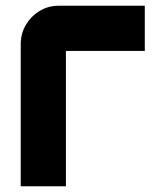

<svg xmlns="http://www.w3.org/2000/svg" viewBox="-20 -647 573 667"><path d="M52 0V-497Q53 -533 71 -562.5Q89 -592 118.5 -609.5Q148 -627 183 -627H483V-470H190Q195 -475 199.5 -479.5Q204 -484 209 -488V0Z"/></svg>

Font: Mada ExtraBold
Style: Regular
Weight: 800
Designer: Khaled Hosny
Version: Version 1.5